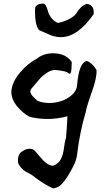

<svg xmlns="http://www.w3.org/2000/svg" viewBox="-20 -675 595 1070"><path d="M277 375Q227 355 156 299Q134 288 122.5 281Q111 274 98 260Q85 246 80 229Q78 187 99 172Q122 154 145 154Q163 154 175 166Q180 171 201 196.5Q222 222 238 234Q254 246 273 249Q276 249 277 248Q307 237 319.5 211.5Q332 186 337 147Q342 108 348 93Q350 74 352.5 33Q355 -8 356 -27Q299 -12 245 -12Q196 -12 144 -24Q103 -48 73.5 -84.5Q44 -121 43 -164Q47 -218 91.5 -270.5Q136 -323 184 -347Q221 -378 276 -378Q347 -378 380 -329Q380 -324 379 -312Q379 -264 368 -264Q363 -264 355 -272Q343 -279 290 -285Q268 -286 244 -271Q220 -256 204 -238.5Q188 -221 165 -193Q160 -186 157 -183Q152 -178 150 -172Q148 -166 150 -160Q152 -154 154.5 -149Q157 -144 162.5 -138.5Q168 -133 171.5 -129.5Q175 -126 181 -120.5Q187 -115 189 -113Q219 -101 255 -101Q287 -101 320.5 -111.5Q354 -122 381 -146Q408 -170 410 -202Q419 -321 461 -335H464Q491 -327 516 -288L519 -283L518 -284Q520 -240 491.5 -161.5Q463 -83 458 -51Q426 55 411 175Q408 208 396.5 234.5Q385 261 359 305Q329 350 310 363Q295 372 277 375ZM320 -468Q294 -468 267 -477L198 -507Q175 -535 175 -610Q175 -626 176.5 -633.5Q178 -641 188.5 -647.5Q199 -654 220 -655Q230 -655 236.5 -642Q243 -629 247.5 -611.5Q252 -594 266.5 -575Q281 -556 303 -547Q347 -557 373 -573Q399 -589 407 -603Q415 -617 428.5 -631.5Q442 -646 461 -653Q480 -653 491 -640.5Q502 -628 502 -614V-596Q412 -468 320 -468Z"/></svg>

Font: Excalifont
Style: Regular
Weight: 400
Designer: Your Own Font Foundry (Virgil); Ján Filípek / DizajnDesign (Excalifont, modifications)
Foundry: Your Own Font Foundry (Virgil); Ján Filípek / DizajnDesign (Excalifont, modifications)
Version: Version 1.000;Glyphs 3.2 (3227)